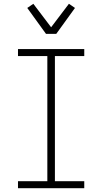

<svg xmlns="http://www.w3.org/2000/svg" viewBox="-20 -994 540 1014"><path d="M75 0V-37H230V-698H75V-735H425V-698H270V-37H425V0ZM223 -815 124 -952 156 -974 250 -850 344 -974 376 -952 277 -815Z"/></svg>

Font: Iosevka SS18 Extralight
Style: Regular
Weight: 200
Monospace: yes
Designer: Belleve Invis
Foundry: Belleve Invis
Version: Version 25.1.1; ttfautohint (v1.8.4)